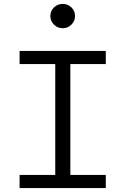

<svg xmlns="http://www.w3.org/2000/svg" viewBox="-20 -960 640 980"><path d="M80 0V-67H262V-633H80V-700H520V-633H339V-67H520V0ZM300.1 -816Q274 -816 255.5 -834.3Q237 -852.6 237 -877.7Q237 -904 255.4 -922Q273.8 -940 299.9 -940Q326 -940 344.5 -922.2Q363 -904.4 363 -878Q363 -852.7 344.6 -834.4Q326.2 -816 300.1 -816Z"/></svg>

Font: Red Hat Mono
Style: Regular
Weight: 300
Monospace: yes
Designer: Pentagram, MCKL
Foundry: Pentagram, MCKL
Version: Version 1.023